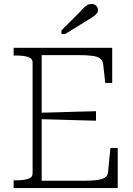

<svg xmlns="http://www.w3.org/2000/svg" viewBox="-20 -952 675 972"><path d="M576 -203V0H49V-39H60Q97 -39 121 -46Q145 -53 145 -75V-635Q145 -657 121 -664Q97 -671 60 -671H49V-710H548V-532H513L502 -629Q499 -647 486 -656.5Q473 -666 446 -669.5Q419 -673 377 -673H191V-37H402Q434 -37 457.5 -39Q481 -41 496 -46Q511 -51 518.5 -59.5Q526 -68 527 -81L539 -203ZM171 -381Q220 -382 269.5 -383.5Q319 -385 368 -386.5Q417 -388 466 -389V-341Q417 -342 368 -343.5Q319 -345 269.5 -346.5Q220 -348 171 -349ZM379 -886 291 -798V-780H310L427 -852Q442 -861 453 -868.5Q464 -876 470 -884Q476 -892 476 -902Q476 -914 467 -923Q458 -932 444 -932Q432 -932 421.5 -926Q411 -920 401.5 -909.5Q392 -899 379 -886Z"/></svg>

Font: Roboto Serif 20pt Thin
Style: Regular
Weight: 250
Version: Version 1.008